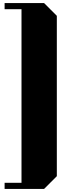

<svg xmlns="http://www.w3.org/2000/svg" viewBox="-20 -940 460 1250"><path d="M350 -837V207L267 290H10V250H120V-880H10V-920H267Z"/></svg>

Font: Kumar One
Style: Regular
Weight: 400
Designer: Parimal Parmar
Foundry: Indian Type Foundry
Version: Version 1.001;PS 1.001;hotconv 1.0.88;makeotf.lib2.5.647800